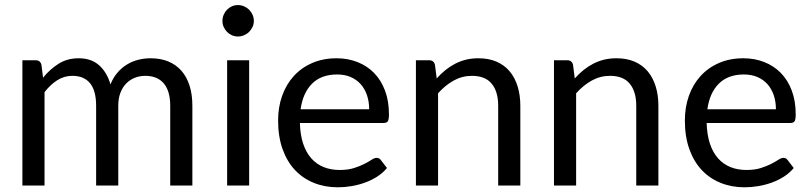

<svg xmlns="http://www.w3.org/2000/svg" viewBox="-20 -750 3274 776"><path d="M70.5 0V-506.5H124Q143 -506.5 147.5 -488L154 -436Q182 -470.5 217 -492.5Q252 -514.5 298 -514.5Q349 -514.5 380.8 -486Q412.5 -457.5 426.5 -409Q437.5 -436.5 454.8 -456.5Q472 -476.5 493.5 -489.5Q515 -502.5 539.2 -508.5Q563.5 -514.5 588.5 -514.5Q628.5 -514.5 659.8 -501.8Q691 -489 712.8 -464.5Q734.5 -440 746 -404.2Q757.5 -368.5 757.5 -322.5V0H668V-322.5Q668 -382 642 -412.8Q616 -443.5 567 -443.5Q545 -443.5 525.2 -435.8Q505.5 -428 490.5 -413Q475.5 -398 466.8 -375.2Q458 -352.5 458 -322.5V0H368.5V-322.5Q368.5 -383.5 344 -413.5Q319.5 -443.5 272.5 -443.5Q239.5 -443.5 211.5 -425.8Q183.5 -408 160 -377.5V0Z M1000.8 -690.2Q1006 -678.5 1006 -665.5Q1006 -652.5 1000.8 -641.2Q995.5 -630 986.8 -621.2Q978 -612.5 966.2 -607.5Q954.5 -602.5 941.5 -602.5Q928.5 -602.5 917.2 -607.5Q906 -612.5 897.5 -621.2Q889 -630 884 -641.2Q879 -652.5 879 -665.5Q879 -678.5 884 -690.2Q889 -702 897.5 -710.8Q906 -719.5 917.2 -724.5Q928.5 -729.5 941.5 -729.5Q954.5 -729.5 966.2 -724.5Q978 -719.5 986.8 -710.8Q995.5 -702 1000.8 -690.2ZM987 -506.5V0H898V-506.5Z M1544 -71Q1527.5 -51 1504.5 -36.2Q1481.5 -21.5 1455.2 -12Q1429 -2.5 1401 2.2Q1373 7 1345.5 7Q1293 7 1248.8 -10.8Q1204.5 -28.5 1172.2 -62.8Q1140 -97 1122 -147.5Q1104 -198 1104 -263.5Q1104 -316.5 1120.2 -362.5Q1136.5 -408.5 1167 -442.2Q1197.5 -476 1241.5 -495.2Q1285.5 -514.5 1340.5 -514.5Q1386 -514.5 1424.8 -499.2Q1463.5 -484 1491.8 -455.2Q1520 -426.5 1536 -384.2Q1552 -342 1552 -288Q1552 -267 1547.5 -260Q1543 -253 1530.5 -253H1192Q1193.5 -205 1205.2 -169.5Q1217 -134 1238 -110.2Q1259 -86.5 1288 -74.8Q1317 -63 1353 -63Q1386.5 -63 1410.8 -70.8Q1435 -78.5 1452.5 -87.5Q1470 -96.5 1481.8 -104.2Q1493.5 -112 1502 -112Q1513 -112 1519 -103.5ZM1472 -308.5Q1472 -339.5 1463.2 -365.2Q1454.5 -391 1437.8 -409.8Q1421 -428.5 1397 -438.8Q1373 -449 1342.5 -449Q1278.5 -449 1241.2 -411.8Q1204 -374.5 1195 -308.5Z M1745 -433Q1761.5 -451.5 1780 -466.5Q1798.5 -481.5 1819.2 -492.2Q1840 -503 1863.2 -508.8Q1886.5 -514.5 1913.5 -514.5Q1955 -514.5 1986.8 -500.8Q2018.5 -487 2039.8 -461.8Q2061 -436.5 2072 -401Q2083 -365.5 2083 -322.5V0H1993.5V-322.5Q1993.5 -380 1967.2 -411.8Q1941 -443.5 1887.5 -443.5Q1848 -443.5 1813.8 -424.5Q1779.5 -405.5 1750.5 -373V0H1661V-506.5H1714.5Q1733.5 -506.5 1738 -488Z M2303 -433Q2319.5 -451.5 2338 -466.5Q2356.5 -481.5 2377.2 -492.2Q2398 -503 2421.2 -508.8Q2444.5 -514.5 2471.5 -514.5Q2513 -514.5 2544.8 -500.8Q2576.5 -487 2597.8 -461.8Q2619 -436.5 2630 -401Q2641 -365.5 2641 -322.5V0H2551.5V-322.5Q2551.5 -380 2525.2 -411.8Q2499 -443.5 2445.5 -443.5Q2406 -443.5 2371.8 -424.5Q2337.5 -405.5 2308.5 -373V0H2219V-506.5H2272.5Q2291.5 -506.5 2296 -488Z M3188 -71Q3171.5 -51 3148.5 -36.2Q3125.5 -21.5 3099.2 -12Q3073 -2.5 3045 2.2Q3017 7 2989.5 7Q2937 7 2892.8 -10.8Q2848.5 -28.5 2816.2 -62.8Q2784 -97 2766 -147.5Q2748 -198 2748 -263.5Q2748 -316.5 2764.2 -362.5Q2780.5 -408.5 2811 -442.2Q2841.5 -476 2885.5 -495.2Q2929.5 -514.5 2984.5 -514.5Q3030 -514.5 3068.8 -499.2Q3107.5 -484 3135.8 -455.2Q3164 -426.5 3180 -384.2Q3196 -342 3196 -288Q3196 -267 3191.5 -260Q3187 -253 3174.5 -253H2836Q2837.5 -205 2849.2 -169.5Q2861 -134 2882 -110.2Q2903 -86.5 2932 -74.8Q2961 -63 2997 -63Q3030.5 -63 3054.8 -70.8Q3079 -78.5 3096.5 -87.5Q3114 -96.5 3125.8 -104.2Q3137.5 -112 3146 -112Q3157 -112 3163 -103.5ZM3116 -308.5Q3116 -339.5 3107.2 -365.2Q3098.5 -391 3081.8 -409.8Q3065 -428.5 3041 -438.8Q3017 -449 2986.5 -449Q2922.5 -449 2885.2 -411.8Q2848 -374.5 2839 -308.5Z"/></svg>

Font: Lato
Style: Regular
Weight: 400
Designer: Lukasz Dziedzic with Adam Twardoch and Botio Nikoltchev
Foundry: tyPoland Lukasz Dziedzic
Version: Version 2.010; 2014-09-01; http://www.latofonts.com/; ttfaut